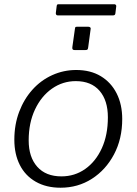

<svg xmlns="http://www.w3.org/2000/svg" viewBox="-20 -867 638 897"><path d="M263 10Q196 10 147 -18Q98 -46 72.5 -96.5Q47 -147 47 -214Q47 -285 69.5 -344.5Q92 -404 131.5 -448Q171 -492 224 -516Q277 -540 336 -540Q403 -540 451 -511Q499 -482 525 -430.5Q551 -379 551 -311Q551 -218 512.5 -145.5Q474 -73 409 -31.5Q344 10 263 10ZM267 -43Q329 -43 378 -77.5Q427 -112 455.5 -174Q484 -236 484 -319Q484 -398 445 -443Q406 -488 334 -488Q273 -488 223 -453Q173 -418 143.5 -355.5Q114 -293 114 -211Q114 -133 154 -88Q194 -43 267 -43ZM403 -728 392 -646Q391 -637 388 -635Q385 -633 376 -633H330Q322 -633 319.5 -636.5Q317 -640 318 -647L330 -732Q331 -739 332.5 -740.5Q334 -742 340 -742H393Q399 -742 402 -738.5Q405 -735 403 -728ZM523 -837 519 -804Q518 -799 515.5 -797Q513 -795 506 -795H250Q245 -795 242.5 -798.5Q240 -802 241 -808L245 -840Q246 -844 247.5 -845.5Q249 -847 252 -847H516Q519 -847 521.5 -843.5Q524 -840 523 -837Z"/></svg>

Font: Libre Franklin Light
Style: Italic
Weight: 300
Italic angle: -8°
Designer: Pablo Impallari, Rodrigo Fuenzalida, Nhung Nguyen
Foundry: Impallari Type
Version: Version 3.000